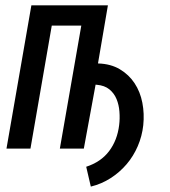

<svg xmlns="http://www.w3.org/2000/svg" viewBox="-20 -548 627 708"><path d="M341.3 -314H342.3Q388.7 -312.5 422.1 -292.5Q455.6 -272.5 476.3 -241Q497.1 -209.5 504.9 -169.2Q512.7 -128.9 508.3 -86.4Q503.9 -45.9 488 -9Q472.2 27.8 446.8 57.6Q421.4 87.4 387.9 108.9Q354.5 130.4 314.9 140.1L297.9 66.9Q352.1 49.3 382.3 9.3Q412.6 -30.8 419.4 -86.9Q422.4 -110.8 420.4 -136.2Q418.5 -161.6 409.7 -182.9Q400.9 -204.1 383.3 -218.5Q365.7 -232.9 336.9 -235.4L332.5 -235.8L289.1 0H200.7L279.8 -453.6H170.9L92.3 0H3.9L95.7 -528.3H377.9Z"/></svg>

Font: Roboto Mono
Style: Italic
Weight: 400
Designer: Google
Version: Version 2.000985; 2015; ttfautohint (v1.3)